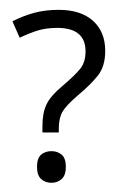

<svg xmlns="http://www.w3.org/2000/svg" viewBox="-20 -374 252 400"><path d="M68.4 -111.3Q68.4 -138.7 76.9 -156.5Q85.4 -174.3 109.4 -194.3Q137.7 -218.3 147.9 -231.7Q158.2 -245.1 158.2 -267.1Q158.2 -315.9 99.1 -315.9Q75.2 -315.9 56.6 -309.8Q38.1 -303.7 21 -295.4L5.9 -329.6Q25.4 -339.8 49.1 -346.7Q72.8 -353.5 102.1 -353.5Q148.4 -353.5 173.8 -330.6Q199.2 -307.6 199.2 -268.1Q199.2 -235.4 183.6 -216.1Q168 -196.8 141.6 -174.8Q117.2 -153.8 109.9 -140.6Q102.5 -127.4 102.5 -106.4V-98.1H68.4ZM57.1 -26.4Q57.1 -44.4 65.7 -51.8Q74.2 -59.1 87.4 -59.1Q99.6 -59.1 108.4 -51.8Q117.2 -44.4 117.2 -26.4Q117.2 -8.8 108.4 -1Q99.6 6.8 87.4 6.8Q74.2 6.8 65.7 -1Q57.1 -8.8 57.1 -26.4Z"/></svg>

Font: NotoSansOldHungarianUI
Style: Regular
Weight: 400
Designer: Monotype Design Team
Foundry: Monotype Imaging Inc.
Version: Version 1001.000; ttfautohint (v1.8.4.7-5d5b)